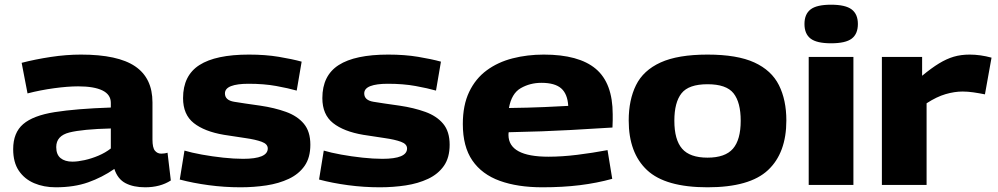

<svg xmlns="http://www.w3.org/2000/svg" viewBox="-20 -786 4240 816"><path d="M36 -152Q36 -222 78.5 -258.5Q121 -295 212.5 -309.5Q304 -324 451 -329V-349Q451 -384 415.5 -401.5Q380 -419 312 -419Q268 -419 209.5 -411Q151 -403 97 -389L72 -519Q130 -534 196 -544Q262 -554 324 -554Q481 -554 554.5 -504Q628 -454 628 -351V-193Q628 -158 638.5 -145.5Q649 -133 665 -133Q671 -133 678.5 -134Q686 -135 692 -137L706 -19Q661 10 597 10Q547 10 513.5 -7.5Q480 -25 466 -68Q414 -32 354.5 -11Q295 10 217 10Q166 10 125 -7.5Q84 -25 60 -60.5Q36 -96 36 -152ZM219 -161Q219 -129 237.5 -114Q256 -99 288 -99Q310 -99 339.5 -105.5Q369 -112 398.5 -124.5Q428 -137 451 -155V-240Q331 -237 275 -223Q219 -209 219 -161Z M744 -23 764 -146Q794 -137 838 -129Q882 -121 928.5 -116Q975 -111 1013 -111Q1118 -111 1118 -155Q1118 -174 1092 -183.5Q1066 -193 1024 -199Q982 -205 932 -213Q849 -227 803.5 -263Q758 -299 758 -369Q758 -465 827.5 -509.5Q897 -554 1038 -554Q1108 -554 1165 -544.5Q1222 -535 1262 -524L1241 -401Q1206 -411 1154 -420.5Q1102 -430 1036 -430Q988 -430 962 -420Q936 -410 936 -389Q936 -360 975 -353.5Q1014 -347 1086 -337Q1147 -328 1195.5 -310.5Q1244 -293 1271.5 -260Q1299 -227 1299 -171Q1299 -116 1274.5 -81Q1250 -46 1207.5 -26Q1165 -6 1112 2Q1059 10 1002 10Q934 10 867 1Q800 -8 744 -23Z M1336 -23 1356 -146Q1386 -137 1430 -129Q1474 -121 1520.5 -116Q1567 -111 1605 -111Q1710 -111 1710 -155Q1710 -174 1684 -183.5Q1658 -193 1616 -199Q1574 -205 1524 -213Q1441 -227 1395.5 -263Q1350 -299 1350 -369Q1350 -465 1419.5 -509.5Q1489 -554 1630 -554Q1700 -554 1757 -544.5Q1814 -535 1854 -524L1833 -401Q1798 -411 1746 -420.5Q1694 -430 1628 -430Q1580 -430 1554 -420Q1528 -410 1528 -389Q1528 -360 1567 -353.5Q1606 -347 1678 -337Q1739 -328 1787.5 -310.5Q1836 -293 1863.5 -260Q1891 -227 1891 -171Q1891 -116 1866.5 -81Q1842 -46 1799.5 -26Q1757 -6 1704 2Q1651 10 1594 10Q1526 10 1459 1Q1392 -8 1336 -23Z M2285 10Q2180 10 2104 -17.5Q2028 -45 1987.5 -104Q1947 -163 1947 -259Q1947 -339 1974 -395.5Q2001 -452 2048.5 -487Q2096 -522 2158.5 -538Q2221 -554 2291 -554Q2440 -554 2512 -493.5Q2584 -433 2584 -300Q2584 -291 2584 -275Q2584 -259 2583 -244Q2520 -240 2405.5 -233.5Q2291 -227 2142 -224Q2141 -220 2141 -212Q2142 -120 2311 -120Q2368 -120 2433 -128Q2498 -136 2562 -148L2582 -26Q2517 -8 2444.5 1Q2372 10 2285 10ZM2143 -327Q2224 -328 2293.5 -331Q2363 -334 2395 -336Q2392 -387 2365 -410.5Q2338 -434 2281 -434Q2233 -434 2193.5 -411.5Q2154 -389 2143 -327Z M2652 -274Q2652 -361 2683 -424Q2714 -487 2787.5 -520.5Q2861 -554 2987 -554Q3113 -554 3186 -520.5Q3259 -487 3290.5 -424Q3322 -361 3322 -274Q3322 -136 3244 -63Q3166 10 2987 10Q2808 10 2730 -63Q2652 -136 2652 -274ZM2846 -273Q2846 -192 2879 -154Q2912 -116 2987 -116Q3062 -116 3095 -154Q3128 -192 3128 -273Q3128 -351 3097.5 -389.5Q3067 -428 2987 -428Q2907 -428 2876.5 -389.5Q2846 -351 2846 -273Z M3512 -602Q3451 -602 3425 -622Q3399 -642 3399 -684Q3399 -726 3425 -746Q3451 -766 3512 -766Q3573 -766 3599.5 -746Q3626 -726 3626 -684Q3626 -642 3600 -622Q3574 -602 3512 -602ZM3417 0V-544H3607V0Z M3899 -544V-464Q3939 -497 3971 -516.5Q4003 -536 4033.5 -545Q4064 -554 4101 -554Q4146 -554 4194 -541L4166 -385Q4141 -390 4117 -393.5Q4093 -397 4071 -397Q4037 -397 3999 -386Q3961 -375 3918 -347V0H3728V-544Z"/></svg>

Font: Georama Extended
Style: Bold
Weight: 700
Width: 7
Designer: Jean-Baptiste Levee
Foundry: Production Type
Version: Version 1.000